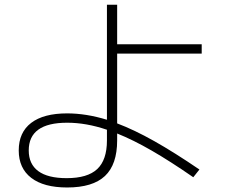

<svg xmlns="http://www.w3.org/2000/svg" viewBox="-20 -788 978 825"><path d="M60.5 -141.6Q60.5 -219.2 114 -260Q167.5 -300.8 268.6 -300.8Q350.1 -300.8 439.5 -273.4V-767.6H483.4V-597.7H846.7V-557.6H483.4V-257.8Q557.1 -230 643.3 -181.4Q729.5 -132.8 836.9 -59.6L810.5 -26.4Q711.9 -94.7 631.8 -140.9Q551.8 -187 483.4 -214.4V-184.6Q483.4 -81.1 430.9 -31.7Q378.4 17.6 268.6 17.6Q168 17.6 114.3 -23.7Q60.5 -64.9 60.5 -141.6ZM266.6 -22.5Q356 -22.5 397.7 -61.5Q439.5 -100.6 439.5 -184.6V-230.5Q350.6 -260.7 268.6 -260.7Q103.5 -260.7 103.5 -141.6Q103.5 -83 144.5 -52.7Q185.5 -22.5 266.6 -22.5Z"/></svg>

Font: Pretendard ExtraLight
Style: Regular
Weight: 200
Designer: Base glyphs from Inter by Rasmus Andersson; Hangeul glyphs from Noto Sans CJK(Source Han Sans) by Jang Soo-young and Kan
Foundry: Kil Hyung-jin
Version: Version 1.309